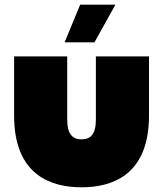

<svg xmlns="http://www.w3.org/2000/svg" viewBox="-20 -787 694 817"><path d="M327 10C451 10 614 -37 614 -295V-547H388V-278C388 -216 365 -194 327 -194C289 -194 266 -216 266 -278V-547H40V-295C40 -37 203 10 327 10ZM255 -607H382L471 -767H321Z"/></svg>

Font: Chess Sans Black
Style: Regular
Weight: 900
Designer: Wolf Bōese
Foundry: Wolf Bōese
Version: Version 7.223;Glyphs 3.3 (3306)